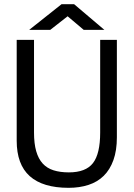

<svg xmlns="http://www.w3.org/2000/svg" viewBox="-20 -891 640 920"><path d="M460 -700H540V-233Q540 -170 523.5 -124Q507 -78 477 -48.5Q447 -19 404 -5Q361 9 309 9Q185 9 122.5 -47Q60 -103 60 -217V-700H143V-256Q143 -203 153.5 -166.5Q164 -130 184.5 -107.5Q205 -85 236.5 -75Q268 -65 310 -65Q391 -65 425.5 -109.5Q460 -154 460 -256ZM275 -871H335L480 -748H381L304 -813L221 -748H120Z"/></svg>

Font: PT Mono
Style: Regular
Weight: 400
Monospace: yes
Designer: A.Korolkova, I.Chaeva
Foundry: ParaType Ltd
Version: Version 1.001W OFL